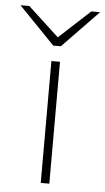

<svg xmlns="http://www.w3.org/2000/svg" viewBox="-96 -767 440 802"><g transform="rotate(5 124.0 -366.0)"><path d="M106 0V-511H142V0ZM108 -576 -43 -732H-6L124 -612L254 -732H291L140 -576Z"/></g></svg>

Font: Overpass Thin
Style: Regular
Weight: 250
Designer: Delve Withrington, Dave Bailey, Thomas Jockin
Foundry: Delve Fonts LLC
Version: Version 4.000